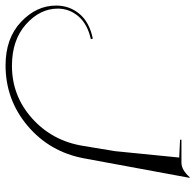

<svg xmlns="http://www.w3.org/2000/svg" viewBox="-487 -293 703 691"><g transform="rotate(90 -135.5 52.5)"><path d="M-246 384Q-343 384 -402 328.5Q-461 273 -461 202Q-461 154 -431 118Q-401 82 -342 70L-340 77Q-394 89 -422 121.5Q-450 154 -450 196Q-450 260 -393.5 310.5Q-337 361 -244 361Q-136 361 -55 288.5Q26 216 44 105L63 -10L86 -241L22 -244V-249H104Q131 -249 157 -279L159 -278L89 101Q66 225 -28 304.5Q-122 384 -246 384Z"/></g></svg>

Font: Kleymissky
Style: Regular
Weight: 500
Italic angle: -8°
Designer: gluk
Foundry: gluk
Version: Version 0.283